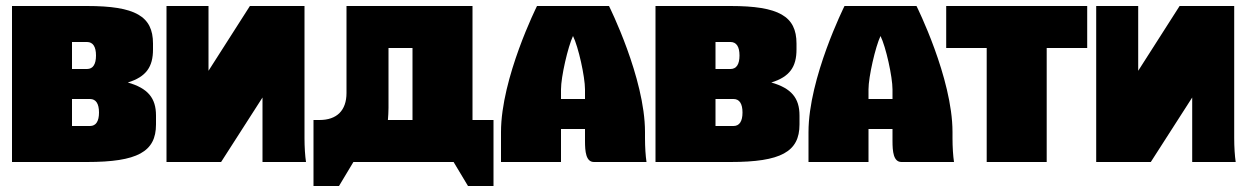

<svg xmlns="http://www.w3.org/2000/svg" viewBox="-20 -540 4154 640"><path d="M220 -310V-400H270C290 -400 300 -384 300 -355C300 -326 290 -310 270 -310ZM406 -265C468 -284 490 -318 490 -375V-395C490 -486 431 -520 270 -520H20V0H270C438 0 500 -34 500 -125V-155C500 -213 473 -246 406 -265ZM220 -120V-210H280C300 -210 310 -194 310 -165C310 -136 300 -120 280 -120Z M535 -520V0H717L855 -215V0H1000C997 -20 995 -49 995 -80V-520H813L675 -304V-520Z M1135 -520V-230C1135 -172 1103 -140 1045 -140H1025V80H1110L1158 0H1492L1540 80H1625V-140H1555V-520ZM1275 -380H1355V-140H1273C1274 -153 1275 -166 1275 -180Z M1770 -520C1770 -520 1650 -280 1650 -100V0H1850V-110H1930V-70C1930 -35 1933 0 1960 0H2135C2132 -20 2130 -49 2130 -80V-100C2130 -280 2010 -520 2010 -520ZM1850 -210V-242C1850 -284 1873 -384 1890 -420C1908 -384 1930 -284 1930 -242V-210Z M2365 -310V-400H2415C2435 -400 2445 -384 2445 -355C2445 -326 2435 -310 2415 -310ZM2551 -265C2613 -284 2635 -318 2635 -375V-395C2635 -486 2576 -520 2415 -520H2165V0H2415C2583 0 2645 -34 2645 -125V-155C2645 -213 2618 -246 2551 -265ZM2365 -120V-210H2425C2445 -210 2455 -194 2455 -165C2455 -136 2445 -120 2425 -120Z M2795 -520C2795 -520 2675 -280 2675 -100V0H2875V-110H2955V-70C2955 -35 2958 0 2985 0H3160C3157 -20 3155 -49 3155 -80V-100C3155 -280 3035 -520 3035 -520ZM2875 -210V-242C2875 -284 2898 -384 2915 -420C2933 -384 2955 -284 2955 -242V-210Z M3134 -520V-380H3269V0H3469V-380H3604V-520Z M3634 -520V0H3816L3954 -215V0H4099C4096 -20 4094 -49 4094 -80V-520H3912L3774 -304V-520Z"/></svg>

Font: MikodacsPCS
Style: Regular
Weight: 900
Designer: gluk (gluksza@wp.pl)
Foundry: gluk (gluksza@wp.pl)
Version: Version 0.27